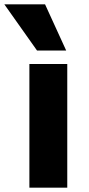

<svg xmlns="http://www.w3.org/2000/svg" viewBox="-55 -862 409 882"><path d="M115 -630 -35 -842H152L249 -630ZM80 0V-568H254V0Z"/></svg>

Font: Martel Sans Heavy
Style: Regular
Weight: 900
Designer: Dan Reynolds and Mathieu Réguer
Foundry: Dan Reynolds and Mathieu Réguer
Version: Version 1.001;PS 001.001;hotconv 1.0.70;makeotf.lib2.5.58329